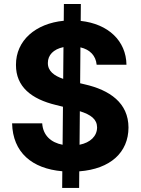

<svg xmlns="http://www.w3.org/2000/svg" viewBox="-20 -838 695 949"><path d="M287.3 90.9H371.1L371.8 8.9C525.6 -2.8 614.7 -84.5 615.1 -207.7C614.7 -328.8 523.4 -393.1 397 -421.5L376.1 -426.5L377.5 -604C424.7 -593 453.5 -562.9 457.7 -518.1H605.1C603.3 -635.7 515.6 -719.8 378.9 -734.7L379.6 -818.2H295.8L295.1 -735.4C156.2 -721.9 58.2 -638.1 58.9 -517C58.6 -409.8 134.2 -348.4 257.1 -318.9L291.2 -310.4L289.4 -122.5C231.5 -133.5 192.5 -169 188.6 -228.3H39.8C43.3 -84.9 137.4 -4.6 288 8.5ZM373.2 -122.5 374.6 -288.4C429.7 -271 459.5 -248.6 459.9 -208.1C459.5 -165.1 426.8 -133.2 373.2 -122.5ZM292.3 -448.2C247.9 -463.4 215.9 -486.5 216.6 -527.3C216.6 -565.3 243.6 -594.8 293.7 -605.1Z"/></svg>

Font: Karasuma Gothic
Style: Bold
Weight: 700
Designer: Rasmus Andersson / Ryoko Nishizuka
Foundry: Genbu
Version: Version 1.00